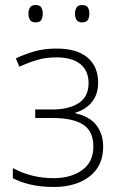

<svg xmlns="http://www.w3.org/2000/svg" viewBox="-20 -733 481 763"><path d="M205 -540Q285 -540 327.5 -504.5Q370 -469 370 -404Q370 -359 346 -328.5Q322 -298 279 -285V-283Q337 -270 363.5 -235Q390 -200 390 -150Q390 -74 336 -32Q282 10 194 10Q141 10 99.5 0Q58 -10 31 -25V-65Q105 -25 193 -25Q262 -25 306.5 -57Q351 -89 351 -151Q351 -212 310 -238Q269 -264 191 -264H120V-298H189Q254 -298 293 -323.5Q332 -349 332 -403Q332 -452 299 -478.5Q266 -505 204 -505Q161 -505 126.5 -494.5Q92 -484 57 -468L43 -501Q79 -518 117.5 -529Q156 -540 205 -540ZM93 -679Q93 -694 99.5 -703.5Q106 -713 121 -713Q138 -713 144 -703.5Q150 -694 150 -679Q150 -663 144 -653.5Q138 -644 121 -644Q106 -644 99.5 -653.5Q93 -663 93 -679ZM278 -679Q278 -694 284.5 -703.5Q291 -713 306 -713Q323 -713 329 -703.5Q335 -694 335 -679Q335 -663 329 -653.5Q323 -644 306 -644Q291 -644 284.5 -653.5Q278 -663 278 -679Z"/></svg>

Font: Noto Sans ExtraLight
Style: Regular
Weight: 200
Designer: Monotype Design Team
Foundry: Monotype Imaging Inc.
Version: Version 2.007